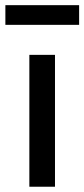

<svg xmlns="http://www.w3.org/2000/svg" viewBox="-43 -708 320 728"><path d="M68.3 0V-500H165.5V0ZM-22.6 -613.8V-688.4H257V-613.8Z"/></svg>

Font: Titillium Web SemiBold
Style: Regular
Weight: 600
Designer: Mohamed Gaber, Accademia di Belle Arti di Urbino
Foundry: Kief Type Foundry, Accademia di Belle Arti di Urbino
Version: Version 3.000; ttfautohint (v1.8.4)